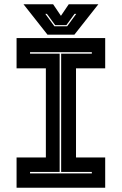

<svg xmlns="http://www.w3.org/2000/svg" viewBox="-20 -878 570 898"><path d="M57.5 0V-141.5H194.5V-558.5H57.5V-700H472V-558.5H335.5V-141.5H472V0ZM120.5 -67H409.5V-74H266V-627H409.5V-634H120.5V-627H259V-74H120.5ZM202 -716 90 -858H228.5L265 -804L301.5 -858H440L328 -716ZM234.5 -755H294L336.5 -813H328.5L290.5 -760.5H238L199.5 -813H192Z"/></svg>

Font: Tourney ExtraBold
Style: Regular
Weight: 800
Designer: Tyler Finck
Foundry: Etcetera Type Co
Version: Version 1.015